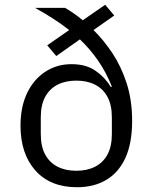

<svg xmlns="http://www.w3.org/2000/svg" viewBox="-20 -773 640 805"><path d="M459 -708 372 -647Q414 -606 451 -550.5Q488 -495 511 -424Q534 -353 534 -266Q534 -173 506 -111.5Q478 -50 426 -19Q374 12 303 12Q191 12 128.5 -58Q66 -128 66 -246Q66 -325 93.5 -382.5Q121 -440 169.5 -472Q218 -504 280 -504Q341 -504 381 -476Q421 -448 445 -408L449 -410Q424 -472 390.5 -520Q357 -568 315 -608L216 -538L178 -583L270 -647Q237 -673 201 -696Q165 -719 127 -740H253Q270 -730 289 -717Q308 -704 327 -688L421 -753ZM300 -57Q345 -57 378.5 -74Q412 -91 430.5 -125Q449 -159 449 -211V-281Q449 -333 430.5 -367Q412 -401 378.5 -418Q345 -435 300 -435Q255 -435 221.5 -418Q188 -401 169.5 -367Q151 -333 151 -281V-211Q151 -159 169.5 -125Q188 -91 221.5 -74Q255 -57 300 -57Z"/></svg>

Font: Lilex
Style: Regular
Weight: 400
Monospace: yes
Designer: Mike Abbink, Paul van der Laan, Pieter van Rosmalen, Mikhael Khrustik
Foundry: Mikhael Khrustik
Version: Version 2.510